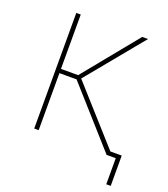

<svg xmlns="http://www.w3.org/2000/svg" viewBox="-120 -606 710 810"><g transform="rotate(20 235.0 -201.0)"><path d="M419 -19H470V117H450V0H409L181 -256H104V0H84V-519H104V-275H181L380 -519H406L198 -266Z"/></g></svg>

Font: Raleway-v4020 Thin
Style: Regular
Weight: 250
Designer: Matt McInerney, Pablo Impallari, Rodrigo Fuenzalida
Foundry: Matt McInerney, Pablo Impallari, Rodrigo Fuenzalida
Version: Version 4.020;PS 004.020;hotconv 1.0.88;makeotf.lib2.5.64775